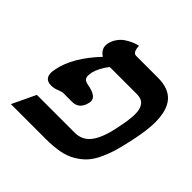

<svg xmlns="http://www.w3.org/2000/svg" viewBox="-151 -689 817 817"><g transform="rotate(45 257.5 -280.5)"><path d="M417 -249Q430.2 -310.1 430.2 -342.8Q430.2 -409.2 376 -409.2H211.9Q212.9 -409.2 212.9 -408.2H210.9V-409.2Q210 -408.2 210.9 -408.2Q182.6 -372.6 173.8 -335.9Q171.9 -322.3 171.9 -317.9Q171.9 -305.2 179.2 -298.6Q186.5 -292 204.1 -289.1Q258.8 -278.8 258.8 -249Q258.8 -247.6 258.3 -245.1Q257.8 -242.7 257.8 -241.2Q247.1 -190.9 203.1 -190.9H180.2H147.9Q145.5 -190.9 127.9 -185.1Q109.4 -176.8 91.8 -176.8Q51.8 -176.8 51.8 -215.8Q51.8 -223.1 55.2 -240.2Q72.3 -325.7 160.2 -418.9Q133.8 -436 133.8 -461.9Q133.8 -463.4 134.3 -467.3Q134.8 -471.2 134.8 -473.1Q139.2 -493.2 151.1 -509.8Q163.1 -526.4 177 -535.4Q190.9 -544.4 204.3 -550.5Q217.8 -556.6 226.6 -558.6L235.8 -561Q237.3 -522 257.8 -522H388.2Q453.6 -522 484.4 -486.6Q515.1 -451.2 515.1 -378.9Q515.1 -335.4 501 -266.1Q490.7 -217.3 481 -182.9Q471.2 -148.4 456.3 -116.5Q441.4 -84.5 422.9 -64.5Q404.3 -44.4 377.7 -28.8Q351.1 -13.2 316.2 -6.6Q281.2 0 235.8 0H25.9L76.2 -106H304.2Q349.1 -106 375.7 -141.1Q402.3 -176.3 417 -249Z"/></g></svg>

Font: Linux Libertine G
Style: Semibold Italic
Weight: 600
Italic angle: -11.5°
Designer: Philipp H. Poll
Foundry: Philipp H. Poll
Version: Version 5.1.1